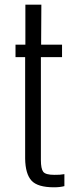

<svg xmlns="http://www.w3.org/2000/svg" viewBox="-20 -790 324 817"><path d="M210 7Q140 7 114 -21.5Q88 -50 87 -115V-547H46V-600H88V-770H156L155 -600H244V-547H154V-109Q154 -72 164 -59Q174 -46 211 -46Q225 -46 234 -46.5Q243 -47 254 -49V2Q235 7 210 7Z"/></svg>

Font: Big Shoulders Display
Style: Regular
Weight: 400
Designer: Patric King
Foundry: XO Type Co
Version: Version 1.000; ttfautohint (v1.8.2)